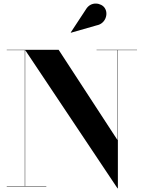

<svg xmlns="http://www.w3.org/2000/svg" viewBox="-20 -1023 788 1053"><path d="M510.5 -884C558.5 -893 576 -947 554.5 -979C536.5 -1007 478.5 -1019 450.5 -970.5L368 -845L369 -843.5ZM17 -2V0H234V-2H118V-748.5L624.5 10H626.5V-748H731.5V-750H509.5V-748H624.5V-254.5L301.5 -750H17V-748H116V-2Z"/></svg>

Font: Bodoni* 96pt
Style: Bold
Weight: 700
Version: Version 2.3